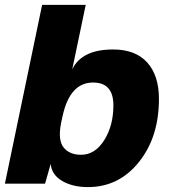

<svg xmlns="http://www.w3.org/2000/svg" viewBox="-24 -750 698 784"><path d="M326 -730 271 -467Q310 -548 438 -548Q529 -548 577 -495Q625 -442 625 -346Q625 -190 543 -88Q461 14 335 14Q273 14 230 -11Q187 -36 183 -81L160 0H-4L148 -730ZM225 -246Q212 -177 236 -147.5Q260 -118 307 -118Q364 -118 401.5 -177.5Q439 -237 439 -320Q439 -413 356 -413Q262 -413 232 -278Z"/></svg>

Font: Nacelle Heavy
Style: Italic
Weight: 800
Italic angle: -12°
Designer: Sora Sagano
Foundry: Sora Sagano
Version: Version 1.000;FEAKit 1.0